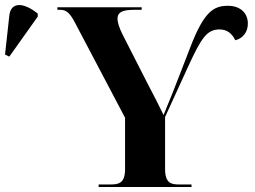

<svg xmlns="http://www.w3.org/2000/svg" viewBox="-228 -743 1015 763"><path d="M-191 -518 -78 -677V-689C-132 -733 -185 -738 -191 -681L-208 -526ZM164 0H533V-10H484C453 -10 428 -14 428 -72V-278L519 -477C573 -595 595 -626 645 -626C674 -626 694 -610 707 -583C738 -591 757 -616 757 -649C757 -693 725 -720 678 -720C621 -720 583 -697 529 -557L488 -451C470 -404 443 -336 422 -286C402 -328 385 -360 362 -404L260 -604C246 -632 239 -653 239 -669C239 -695 260 -704 305 -704H335V-714H0V-704H12C36 -704 50 -691 71 -651L269 -275V-71C269 -14 243 -10 211 -10H164Z"/></svg>

Font: Noto Serif Display
Style: Bold
Weight: 700
Designer: Monotype Design Team
Foundry: Monotype Imaging Inc.
Version: Version 2.009